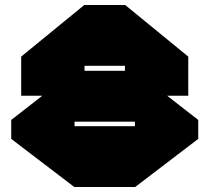

<svg xmlns="http://www.w3.org/2000/svg" viewBox="-20 -750 840 770"><path d="M319 -486V-730H481V-486ZM279 0V-244H521V0ZM65 -366V-523L318 -730H319V-366ZM481 -366V-730H482L735 -523V-366ZM279 -262V-466H521V-262ZM521 0V-466H522L775 -269V-193L522 0ZM278 0 25 -193V-269L278 -466H279V0Z"/></svg>

Font: Foldit Black
Style: Regular
Weight: 900
Version: Version 1.003